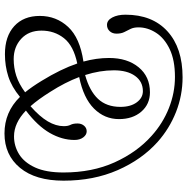

<svg xmlns="http://www.w3.org/2000/svg" viewBox="-9 -807 834 856"><g transform="rotate(90 408.0 -379.0)"><path d="M575 18Q479.5 18 412 -51Q367.5 -14 320.8 1Q274 16 221.5 16Q142 16 96.5 -25.5Q51 -67 51 -139.5Q51 -213 100 -265.8Q149 -318.5 254.5 -334Q238.5 -392 238.5 -448Q238.5 -530 280 -580.2Q321.5 -630.5 391.5 -630.5Q444.5 -630.5 477.8 -592Q511 -553.5 511 -492.5Q511 -428 464 -381Q417 -334 323.5 -315Q347 -252.5 389.5 -186Q423 -132.5 453.5 -98Q500 -139 521.2 -175.2Q542.5 -211.5 542.5 -246.5Q542.5 -265 536.5 -276.5Q530.5 -288 530.5 -307.5Q530.5 -325 540.5 -336.8Q550.5 -348.5 565.5 -348.5Q581 -348.5 592.5 -333.2Q604 -318 604 -294Q604 -238.5 572.8 -184Q541.5 -129.5 473 -77.5Q528.5 -24.5 588 -24.5Q631 -24.5 667.8 -47.2Q704.5 -70 726.8 -118.8Q749 -167.5 749 -245Q749 -373 703.8 -473Q658.5 -573 585.5 -638Q530 -688 462 -715Q394 -742 323 -742Q248 -742 199 -718.5Q150 -695 126 -657.5Q102 -620 102 -579.5Q102 -558 109 -544Q116 -530 123 -516Q130 -502 130 -481.5Q130 -463 119 -451Q108 -439 91 -439Q70.5 -439 58 -462.5Q45.5 -486 45.5 -521.5Q45.5 -641 119.5 -708.5Q193.5 -776 324.5 -776Q405 -776 479.2 -746.8Q553.5 -717.5 613 -664.5Q691.5 -594 738.5 -486.8Q785.5 -379.5 785.5 -245.5Q785.5 -120.5 728.2 -51.2Q671 18 575 18ZM293.5 -469.5Q293.5 -407.5 314.5 -341.5Q385 -361 420.8 -399Q456.5 -437 456.5 -499Q456.5 -544.5 436.2 -571.8Q416 -599 386.5 -599Q343.5 -599 318.5 -564.2Q293.5 -529.5 293.5 -469.5ZM116.5 -147Q116.5 -90 153 -56.5Q189.5 -23 243.5 -23Q282 -23 317.8 -34.5Q353.5 -46 391.5 -74Q367 -104 340.5 -147.5Q288 -233 263 -306.5Q184 -290 150.2 -247.2Q116.5 -204.5 116.5 -147Z"/></g></svg>

Font: Fraunces 144pt SuperSoft Light
Style: Regular
Weight: 300
Version: Version 1.000;[0bf87f6ff]